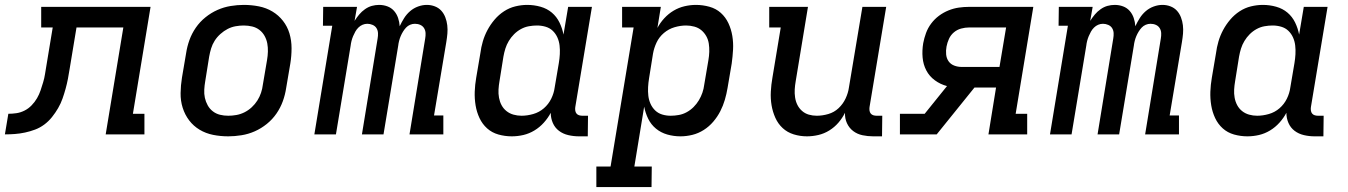

<svg xmlns="http://www.w3.org/2000/svg" viewBox="-76 -548 5496 783"><path d="M355 0 427 -436H236L208 -267Q205 -247 201 -226.5Q197 -206 191.5 -186Q186 -166 179 -146Q172 -126 161 -107Q150 -88 136 -70.5Q122 -53 104.5 -40Q87 -27 67 -19.5Q47 -12 26 -7.5Q5 -3 -15.5 -1.5Q-36 0 -56 0L-42 -84Q-25 -84 -8.5 -86.5Q8 -89 24 -97Q40 -105 53 -118.5Q66 -132 75 -147.5Q84 -163 89.5 -179.5Q95 -196 100 -212.5Q105 -229 107.5 -245.5Q110 -262 113 -279L139 -436H92V-520H538L466 -84H513V0Z M855 8Q823 8 793 2Q763 -4 738 -19Q713 -34 695.5 -57Q678 -80 669 -108.5Q660 -137 660.5 -168.5Q661 -200 666 -231L683 -331Q687 -358 696.5 -384.5Q706 -411 722.5 -435Q739 -459 762 -477.5Q785 -496 811 -507.5Q837 -519 864.5 -523.5Q892 -528 918 -528Q950 -528 980 -522Q1010 -516 1035 -501Q1060 -486 1078 -463Q1096 -440 1104.5 -411.5Q1113 -383 1113 -351.5Q1113 -320 1108 -289L1091 -189Q1087 -162 1077.5 -135.5Q1068 -109 1051.5 -85Q1035 -61 1012 -42.5Q989 -24 963 -12.5Q937 -1 909 3.5Q881 8 855 8ZM855 -76Q871 -76 888 -79Q905 -82 921 -90Q937 -98 950.5 -110.5Q964 -123 973.5 -138Q983 -153 988.5 -169.5Q994 -186 996 -203L1013 -303Q1016 -320 1016.5 -337.5Q1017 -355 1014 -371Q1011 -387 1003 -401.5Q995 -416 982 -426Q969 -436 952.5 -440Q936 -444 918 -444Q902 -444 885 -441Q868 -438 852.5 -430Q837 -422 823 -409.5Q809 -397 799.5 -382Q790 -367 785 -350.5Q780 -334 777 -317L761 -217Q758 -200 757 -182.5Q756 -165 759.5 -149Q763 -133 771 -118.5Q779 -104 792 -94Q805 -84 821 -80Q837 -76 855 -76Z M1206 0 1279 -443H1241L1242 -520H1380L1370 -463Q1379 -477 1389 -489Q1399 -501 1412.5 -510.5Q1426 -520 1440.5 -524Q1455 -528 1470 -528Q1488 -528 1504 -522Q1520 -516 1531 -503.5Q1542 -491 1547.5 -474.5Q1553 -458 1554 -441Q1562 -458 1572 -474Q1582 -490 1596.5 -502.5Q1611 -515 1629 -521.5Q1647 -528 1664 -528H1665Q1682 -528 1697.5 -522Q1713 -516 1723.5 -504.5Q1734 -493 1740 -477.5Q1746 -462 1748 -445Q1750 -428 1748.5 -411Q1747 -394 1744 -376L1694 -77H1732V0H1594L1658 -391Q1660 -402 1659.5 -413Q1659 -424 1653.5 -433Q1648 -442 1638 -446.5Q1628 -451 1616 -451Q1606 -451 1596.5 -447Q1587 -443 1580 -435.5Q1573 -428 1567.5 -419Q1562 -410 1558 -400.5Q1554 -391 1551.5 -381Q1549 -371 1548 -362L1488 0H1400L1464 -391Q1466 -402 1465.5 -413Q1465 -424 1459.5 -433Q1454 -442 1443.5 -446.5Q1433 -451 1422 -451Q1412 -451 1402.5 -447Q1393 -443 1385.5 -435.5Q1378 -428 1373 -419Q1368 -410 1364 -400.5Q1360 -391 1357.5 -381Q1355 -371 1354 -362L1294 0Z M2011 8Q1983 8 1956.5 0.5Q1930 -7 1910.5 -24.5Q1891 -42 1879.5 -66.5Q1868 -91 1863.5 -118.5Q1859 -146 1860 -174Q1861 -202 1866 -231L1883 -331Q1886 -355 1893 -379Q1900 -403 1912 -425.5Q1924 -448 1941 -468Q1958 -488 1979.5 -502Q2001 -516 2025.5 -522Q2050 -528 2074 -528Q2102 -528 2128.5 -520.5Q2155 -513 2174.5 -496.5Q2194 -480 2205.5 -456.5Q2217 -433 2222 -407L2241 -520H2338L2270 -111Q2269 -104 2270 -97Q2271 -90 2275 -85Q2279 -80 2285.5 -78Q2292 -76 2299 -76H2322L2321 8H2285Q2263 8 2241.5 3Q2220 -2 2203.5 -14.5Q2187 -27 2178.5 -46.5Q2170 -66 2170 -88Q2159 -67 2142 -48Q2125 -29 2103.5 -16Q2082 -3 2058.5 2.5Q2035 8 2011 8ZM2051 -76Q2074 -76 2098.5 -83Q2123 -90 2142 -106.5Q2161 -123 2172 -145.5Q2183 -168 2186 -191L2203 -291Q2206 -309 2207 -327Q2208 -345 2206 -362.5Q2204 -380 2197 -395.5Q2190 -411 2178 -422.5Q2166 -434 2149 -439Q2132 -444 2114 -444Q2098 -444 2081 -441Q2064 -438 2048.5 -429.5Q2033 -421 2020.5 -408.5Q2008 -396 1999 -381Q1990 -366 1985 -350Q1980 -334 1977 -317L1961 -217Q1958 -200 1957 -183Q1956 -166 1959 -149.5Q1962 -133 1969.5 -119Q1977 -105 1989.5 -95Q2002 -85 2018 -80.5Q2034 -76 2051 -76Z M2581 215H2356V131H2414L2508 -436H2461V-520H2619L2605 -434Q2616 -455 2633 -473.5Q2650 -492 2671 -504.5Q2692 -517 2715.5 -522.5Q2739 -528 2762 -528Q2790 -528 2817 -520.5Q2844 -513 2863.5 -495.5Q2883 -478 2894.5 -453.5Q2906 -429 2910.5 -401.5Q2915 -374 2913.5 -346Q2912 -318 2908 -289L2891 -189Q2887 -165 2880 -141Q2873 -117 2861.5 -94.5Q2850 -72 2833 -52Q2816 -32 2794 -18Q2772 -4 2747.5 2Q2723 8 2699 8Q2671 8 2645 0.5Q2619 -7 2599 -23.5Q2579 -40 2567.5 -63.5Q2556 -87 2551 -113L2511 131H2582ZM2659 -76Q2675 -76 2692 -79Q2709 -82 2724.5 -90.5Q2740 -99 2752.5 -111.5Q2765 -124 2774 -139Q2783 -154 2788.5 -170Q2794 -186 2796 -203L2813 -303Q2816 -320 2816.5 -337Q2817 -354 2814.5 -370.5Q2812 -387 2804 -401Q2796 -415 2784 -425Q2772 -435 2755.5 -439.5Q2739 -444 2722 -444Q2699 -444 2675 -437Q2651 -430 2631.5 -413.5Q2612 -397 2601.5 -374.5Q2591 -352 2587 -329L2571 -229Q2568 -211 2567 -193Q2566 -175 2568 -157.5Q2570 -140 2577 -124.5Q2584 -109 2596 -97.5Q2608 -86 2624.5 -81Q2641 -76 2659 -76Z M3215 8Q3187 8 3161 0Q3135 -8 3116 -25.5Q3097 -43 3086 -67.5Q3075 -92 3070.5 -119Q3066 -146 3067.5 -174.5Q3069 -203 3074 -231L3108 -436H3061V-520H3219L3169 -217Q3166 -200 3165 -183.5Q3164 -167 3166.5 -150.5Q3169 -134 3176 -120Q3183 -106 3195 -95.5Q3207 -85 3222.5 -80.5Q3238 -76 3255 -76Q3278 -76 3302 -83Q3326 -90 3344 -107Q3362 -124 3372.5 -146.5Q3383 -169 3386 -191L3441 -520H3538L3470 -111Q3469 -104 3470 -97Q3471 -90 3475 -85Q3479 -80 3485.5 -78Q3492 -76 3499 -76H3522L3521 8H3485Q3463 8 3441.5 3.5Q3420 -1 3403.5 -13.5Q3387 -26 3378 -45.5Q3369 -65 3370 -88Q3359 -66 3343 -47.5Q3327 -29 3306 -16Q3285 -3 3261.5 2.5Q3238 8 3215 8Z M3594 0V-84H3695L3786 -197Q3759 -204 3736.5 -220.5Q3714 -237 3701.5 -261Q3689 -285 3686.5 -313.5Q3684 -342 3689 -372Q3693 -393 3700.5 -413.5Q3708 -434 3721.5 -452Q3735 -470 3753 -483.5Q3771 -497 3792 -505.5Q3813 -514 3834 -517Q3855 -520 3876 -520H4138L4066 -84H4113V0H3955L3986 -191H3898L3744 0ZM3846 -275H4000L4027 -436H3876Q3860 -436 3843.5 -431.5Q3827 -427 3814 -416Q3801 -405 3794 -389.5Q3787 -374 3784 -358Q3781 -342 3782.5 -326Q3784 -310 3792.5 -298Q3801 -286 3815.5 -280.5Q3830 -275 3846 -275Z M4206 0 4279 -443H4241L4242 -520H4380L4370 -463Q4379 -477 4389 -489Q4399 -501 4412.5 -510.5Q4426 -520 4440.5 -524Q4455 -528 4470 -528Q4488 -528 4504 -522Q4520 -516 4531 -503.5Q4542 -491 4547.5 -474.5Q4553 -458 4554 -441Q4562 -458 4572 -474Q4582 -490 4596.5 -502.5Q4611 -515 4629 -521.5Q4647 -528 4664 -528H4665Q4682 -528 4697.5 -522Q4713 -516 4723.5 -504.5Q4734 -493 4740 -477.5Q4746 -462 4748 -445Q4750 -428 4748.5 -411Q4747 -394 4744 -376L4694 -77H4732V0H4594L4658 -391Q4660 -402 4659.5 -413Q4659 -424 4653.5 -433Q4648 -442 4638 -446.5Q4628 -451 4616 -451Q4606 -451 4596.5 -447Q4587 -443 4580 -435.5Q4573 -428 4567.5 -419Q4562 -410 4558 -400.5Q4554 -391 4551.5 -381Q4549 -371 4548 -362L4488 0H4400L4464 -391Q4466 -402 4465.5 -413Q4465 -424 4459.5 -433Q4454 -442 4443.5 -446.5Q4433 -451 4422 -451Q4412 -451 4402.5 -447Q4393 -443 4385.5 -435.5Q4378 -428 4373 -419Q4368 -410 4364 -400.5Q4360 -391 4357.5 -381Q4355 -371 4354 -362L4294 0Z M5011 8Q4983 8 4956.5 0.5Q4930 -7 4910.5 -24.5Q4891 -42 4879.5 -66.5Q4868 -91 4863.5 -118.5Q4859 -146 4860 -174Q4861 -202 4866 -231L4883 -331Q4886 -355 4893 -379Q4900 -403 4912 -425.5Q4924 -448 4941 -468Q4958 -488 4979.5 -502Q5001 -516 5025.5 -522Q5050 -528 5074 -528Q5102 -528 5128.5 -520.5Q5155 -513 5174.5 -496.5Q5194 -480 5205.5 -456.5Q5217 -433 5222 -407L5241 -520H5338L5270 -111Q5269 -104 5270 -97Q5271 -90 5275 -85Q5279 -80 5285.5 -78Q5292 -76 5299 -76H5322L5321 8H5285Q5263 8 5241.5 3Q5220 -2 5203.5 -14.5Q5187 -27 5178.5 -46.5Q5170 -66 5170 -88Q5159 -67 5142 -48Q5125 -29 5103.5 -16Q5082 -3 5058.5 2.5Q5035 8 5011 8ZM5051 -76Q5074 -76 5098.5 -83Q5123 -90 5142 -106.5Q5161 -123 5172 -145.5Q5183 -168 5186 -191L5203 -291Q5206 -309 5207 -327Q5208 -345 5206 -362.5Q5204 -380 5197 -395.5Q5190 -411 5178 -422.5Q5166 -434 5149 -439Q5132 -444 5114 -444Q5098 -444 5081 -441Q5064 -438 5048.5 -429.5Q5033 -421 5020.5 -408.5Q5008 -396 4999 -381Q4990 -366 4985 -350Q4980 -334 4977 -317L4961 -217Q4958 -200 4957 -183Q4956 -166 4959 -149.5Q4962 -133 4969.5 -119Q4977 -105 4989.5 -95Q5002 -85 5018 -80.5Q5034 -76 5051 -76Z"/></svg>

Font: Iosevka HT Medium Extended
Style: Italic
Weight: 500
Width: 7
Italic angle: -9°
Monospace: yes
Designer: Belleve Invis
Foundry: Belleve Invis
Version: Version 32.3.0; ttfautohint (v1.8.4)